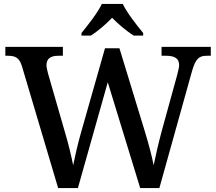

<svg xmlns="http://www.w3.org/2000/svg" viewBox="-20 -951 1093 971"><path d="M392 -784V-771H439C475 -793 517 -830 547 -861C577 -830 621 -793 656 -771H704V-784C673 -822 622 -886 601 -931H495C474 -886 423 -822 392 -784ZM91 -616 274 0H374L525 -535L689 0H786L951 -591C970 -657 988 -669 1027 -669H1046V-714H797V-669H820C864 -669 886 -655 886 -621C886 -610 879 -584 875 -568L797 -285C780 -221 767 -163 757 -115C749 -158 732 -223 712 -288L584 -707H511L389 -278C373 -221 360 -165 350 -115C341 -162 325 -227 308 -284L223 -579C219 -595 215 -610 215 -621C215 -654 235 -669 275 -669H298V-714H7V-669H20C59 -669 78 -658 91 -616Z"/></svg>

Font: Noto Serif Vithkuqi Medium
Style: Regular
Weight: 500
Version: Version 1.005